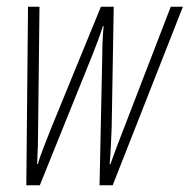

<svg xmlns="http://www.w3.org/2000/svg" viewBox="-20 -548 562 569"><path d="M58 1H98L253 -383C265 -414 276 -441 285 -471H287C284 -439 283 -405 283 -378L275 1H314L522 -528H486L348 -170C332 -130 319 -94 307 -61H305C308 -96 310 -144 311 -172L317 -528H279L134 -174C120 -138 101 -93 92 -62H90C92 -97 93 -133 93 -172L97 -528H63Z"/></svg>

Font: Noto Sans ExtraCondensed ExtraLight
Style: Italic
Weight: 200
Width: 2
Italic angle: -12°
Designer: Monotype Design Team
Foundry: Monotype Imaging Inc.
Version: Version 2.013